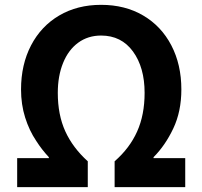

<svg xmlns="http://www.w3.org/2000/svg" viewBox="-20 -774 837 794"><path d="M51 -120H182V-124Q153 -155 130 -191Q101 -234 84 -288Q67 -342 67 -404Q67 -507 108.5 -586.5Q150 -666 225 -710Q300 -754 398 -754Q497 -754 572 -710Q647 -666 688.5 -586.5Q730 -507 730 -404Q730 -313 696.5 -242.5Q663 -172 615 -124V-120H746V0H454V-107Q516 -161 547 -230Q578 -299 578 -390Q578 -495 530 -561Q482 -627 398 -627Q344 -627 303.5 -597.5Q263 -568 241 -514Q219 -460 219 -390Q219 -299 250 -231Q281 -163 343 -107V0H51Z"/></svg>

Font: Merged Yaku Han JP
Style: Bold
Weight: 700
Designer: Ryoko NISHIZUKA 西塚涼子 (kana, bopomofo & ideographs); Paul D. Hunt (Latin, Greek & Cyrillic); Sandoll Communications 산돌커뮤니
Foundry: Adobe
Version: Version 2.004